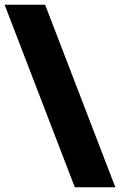

<svg xmlns="http://www.w3.org/2000/svg" viewBox="-21 -731 508 812"><path d="M295.4 61 -1.5 -710.9H169.9L466.8 61Z"/></svg>

Font: Roboto Slab LO Black
Style: Regular
Weight: 900
Designer: Google
Version: Version 2.000